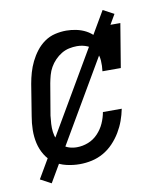

<svg xmlns="http://www.w3.org/2000/svg" viewBox="-77 -657 653 783"><g transform="rotate(-10 250.0 -265.0)"><path d="M201 8Q173 8 145.5 1.5Q118 -5 96.5 -20Q75 -35 61 -58Q47 -81 41 -107.5Q35 -134 35.5 -162.5Q36 -191 41 -219L62 -349Q66 -372 72.5 -394.5Q79 -417 89.5 -438.5Q100 -460 115 -479.5Q130 -499 150 -513Q170 -527 193.5 -532.5Q217 -538 240 -538Q261 -538 282 -533.5Q303 -529 321 -519.5Q339 -510 353 -495Q367 -480 375 -462L387 -530H463L433 -349H357Q360 -371 358.5 -393.5Q357 -416 346 -433.5Q335 -451 315 -459.5Q295 -468 272 -468Q256 -468 239.5 -464.5Q223 -461 208 -452Q193 -443 180.5 -430Q168 -417 159.5 -402Q151 -387 146.5 -370.5Q142 -354 139 -338L117 -208Q115 -191 114 -174Q113 -157 115 -140.5Q117 -124 123.5 -109Q130 -94 141.5 -83Q153 -72 168.5 -67Q184 -62 201 -62Q225 -62 248 -71Q271 -80 288.5 -98.5Q306 -117 316 -139.5Q326 -162 330 -185H408Q403 -160 394.5 -136.5Q386 -113 372.5 -90.5Q359 -68 340.5 -48.5Q322 -29 299 -16Q276 -3 251 2.5Q226 8 201 8ZM74 65 29 41 401 -595 446 -571Z"/></g></svg>

Font: Iosevka Curly Slab Oblique
Style: Regular
Weight: 400
Italic angle: -9°
Monospace: yes
Designer: Belleve Invis
Foundry: Belleve Invis
Version: Version 11.1.0; ttfautohint (v1.8.3)